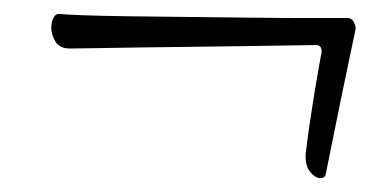

<svg xmlns="http://www.w3.org/2000/svg" viewBox="-20 -331 560 277"><path d="M442 -74Q435 -74 427.5 -83Q420 -92 421 -109Q423 -127 427 -154Q431 -181 435.5 -208Q440 -235 443 -251Q444 -253 444 -257Q444 -266 436 -266Q428 -266 401 -265.5Q374 -265 336.5 -264.5Q299 -264 258 -263.5Q217 -263 179.5 -262.5Q142 -262 115.5 -261.5Q89 -261 81 -261Q66 -261 60 -271Q54 -281 54 -291Q54 -299 57 -305Q60 -311 65 -311Q72 -310 99.5 -309Q127 -308 167.5 -307.5Q208 -307 254 -306.5Q300 -306 344.5 -305.5Q389 -305 425 -305Q461 -305 481 -305Q488 -305 491 -298Q494 -291 493 -289Q482 -237 472.5 -191Q463 -145 450 -80Q449 -74 442 -74Z"/></svg>

Font: Kings
Style: Regular
Weight: 400
Designer: Robert E. Leuschke
Foundry: Robert E. Leuschke
Version: Version 1.010; ttfautohint (v1.8.3)